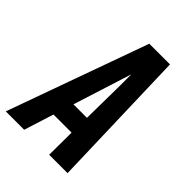

<svg xmlns="http://www.w3.org/2000/svg" viewBox="-233 -840 945 945"><g transform="rotate(45 239.5 -367.5)"><path d="M-21 0 243 -735H387L409 0H281L282 -155H156L107 0ZM190 -260H284L287 -490Q287 -509 287 -528Q287 -547 287 -566Q281 -547 275 -528Q269 -509 263 -490Z"/></g></svg>

Font: Iosevka Extrabold
Style: Italic
Weight: 800
Italic angle: -9°
Monospace: yes
Designer: Belleve Invis
Foundry: Belleve Invis
Version: Version 32.5.0; ttfautohint (v1.8.4)